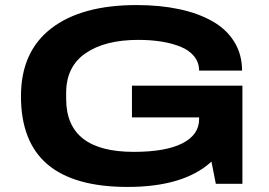

<svg xmlns="http://www.w3.org/2000/svg" viewBox="-20 -719 1053 751"><path d="M479 12.2Q270 12.2 166 -75.9Q62 -164.1 62 -342.8Q62 -516.6 180.4 -607.9Q298.8 -699.2 514.2 -699.2Q605.5 -699.2 680.2 -683.3Q754.9 -667.5 810.3 -636.2Q865.7 -605 896.2 -555.7Q926.8 -506.3 926.8 -442.9H758.8Q758.8 -474.6 739.5 -498.5Q720.2 -522.5 686.5 -536.1Q652.8 -549.8 611.3 -556.4Q569.8 -563 521 -563Q390.6 -563 314.7 -510.7Q238.8 -458.5 238.8 -356V-332Q238.8 -125 502.9 -125Q627.9 -125 693.4 -158.4Q758.8 -191.9 758.8 -252.9V-259.8H496.1V-383.8H928.2V0H824.2L807.1 -86.9Q699.2 12.2 479 12.2Z"/></svg>

Font: Archivo Expanded
Style: Bold
Weight: 700
Width: 7
Designer: Hector Gatti
Foundry: Omnibus-Type
Version: Version 2.001